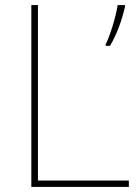

<svg xmlns="http://www.w3.org/2000/svg" viewBox="-20 -734 546 754"><path d="M103 0H486V-25H129V-714H103ZM471 -708V-714H442C436 -671 411 -590 395 -560V-554H412C440 -601 459 -656 471 -708Z"/></svg>

Font: Noto Sans Telugu Thin
Style: Regular
Weight: 100
Designer: Jelle Bosma - Monotype Design Team
Foundry: Monotype Imaging Inc.
Version: Version 2.005